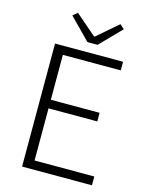

<svg xmlns="http://www.w3.org/2000/svg" viewBox="-135 -1016 844 1099"><g transform="rotate(15 286.5 -466.5)"><path d="M106 0H520V-52H166V-361H455V-412H166V-678H509V-729H106ZM283 -785H343L465 -910L439 -933L315 -826H311L187 -933L160 -910Z"/></g></svg>

Font: Noto Sans Japanese Light
Style: Regular
Weight: 300
Designer: Ryoko NISHIZUKA (kana & ideographs); Paul D. Hunt (Latin, Greek & Cyrillic); Wenlong ZHANG (bopomofo); Sandoll Communica
Foundry: Adobe Systems Incorporated
Version: Version 1.000;PS 1;hotconv 1.0.78;makeotf.lib2.5.61930